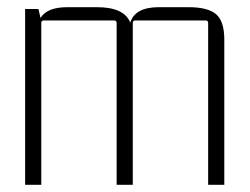

<svg xmlns="http://www.w3.org/2000/svg" viewBox="-20 -515 698 535"><path d="M168 -495H250Q326 -495 343 -452Q356 -495 423 -495H505Q559 -495 582 -475.5Q605 -456 605 -405V0H560V-451Q560 -458 553 -458H357Q350 -458 350 -451V0H305V-451Q305 -458 298 -458H102Q95 -458 95 -451V0H50V-490H87L93 -465Q111 -495 168 -495Z"/></svg>

Font: Gemunu Libre ExtraLight
Style: Regular
Weight: 200
Designer: Puspanada Ekanayake, Sola Matas, Pathum Egodawatta, Kosala Senevirathne
Foundry: mooniak
Version: Version 1.100